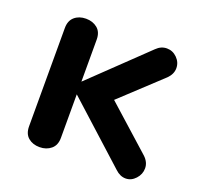

<svg xmlns="http://www.w3.org/2000/svg" viewBox="-96 -601 727 708"><g transform="rotate(20 268.0 -247.0)"><path d="M423.8 -13.2 189.9 -225.1V-54.2Q189.9 -25.4 171.9 -10.3Q153.8 4.9 127 4.9Q100.1 4.9 82.5 -10Q64.9 -24.9 64.9 -54.2V-439.9Q64.9 -468.8 82.5 -483.9Q100.1 -499 127 -499Q153.8 -499 171.9 -484.1Q189.9 -469.2 189.9 -439.9V-274.9L403.8 -480Q421.9 -498 444.8 -498Q467.8 -498 484.9 -481Q502 -463.9 502 -440.9Q502 -418 482.9 -398.9L326.2 -252.9L500 -97.2Q520 -78.1 520 -54.7Q520 -31.2 503.4 -13.2Q486.8 4.9 464.8 4.9Q442.9 4.9 423.8 -13.2Z"/></g></svg>

Font: Nunito-Bold
Style: Bold
Weight: 700
Designer: Vernon Adams
Foundry: newtypography
Version: Version 3.000